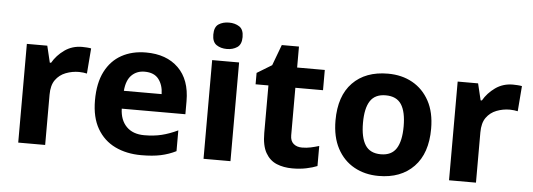

<svg xmlns="http://www.w3.org/2000/svg" viewBox="-50 -904 2937 1058"><g transform="rotate(5 1418.5 -375.0)"><path d="M383 -556Q394 -556 409 -555Q424 -554 433 -552L422 -412Q415 -414 401.5 -415.5Q388 -417 378 -417Q340 -417 305 -403.5Q270 -390 248.5 -360Q227 -330 227 -278V0H78V-546H191L213 -454H220Q244 -496 286 -526Q328 -556 383 -556Z M737 -556Q850 -556 916 -491.5Q982 -427 982 -308V-236H630Q632 -173 667.5 -137Q703 -101 766 -101Q819 -101 862 -111.5Q905 -122 951 -144V-29Q911 -9 866.5 0.5Q822 10 759 10Q677 10 614 -20.5Q551 -51 515 -113Q479 -175 479 -269Q479 -365 511.5 -428.5Q544 -492 602 -524Q660 -556 737 -556ZM738 -450Q695 -450 666.5 -422Q638 -394 633 -335H842Q841 -385 816 -417.5Q791 -450 738 -450Z M1178 -760Q1211 -760 1235 -744.5Q1259 -729 1259 -687Q1259 -646 1235 -630Q1211 -614 1178 -614Q1144 -614 1120.5 -630Q1097 -646 1097 -687Q1097 -729 1120.5 -744.5Q1144 -760 1178 -760ZM1252 -546V0H1103V-546Z M1638 -109Q1663 -109 1686 -114Q1709 -119 1732 -126V-15Q1708 -5 1672.5 2.5Q1637 10 1595 10Q1546 10 1507.5 -6Q1469 -22 1446.5 -61.5Q1424 -101 1424 -171V-434H1353V-497L1435 -547L1478 -662H1573V-546H1726V-434H1573V-171Q1573 -140 1591 -124.5Q1609 -109 1638 -109Z M2338 -274Q2338 -138 2266.5 -64Q2195 10 2072 10Q1996 10 1936.5 -23Q1877 -56 1843 -119.5Q1809 -183 1809 -274Q1809 -410 1880 -483Q1951 -556 2075 -556Q2152 -556 2211 -523Q2270 -490 2304 -427.5Q2338 -365 2338 -274ZM1961 -274Q1961 -193 1987.5 -151.5Q2014 -110 2074 -110Q2133 -110 2159.5 -151.5Q2186 -193 2186 -274Q2186 -355 2159.5 -395.5Q2133 -436 2073 -436Q2014 -436 1987.5 -395.5Q1961 -355 1961 -274Z M2766 -556Q2777 -556 2792 -555Q2807 -554 2816 -552L2805 -412Q2798 -414 2784.5 -415.5Q2771 -417 2761 -417Q2723 -417 2688 -403.5Q2653 -390 2631.5 -360Q2610 -330 2610 -278V0H2461V-546H2574L2596 -454H2603Q2627 -496 2669 -526Q2711 -556 2766 -556Z"/></g></svg>

Font: Noto Sans Gurmukhi UI
Style: Bold
Weight: 700
Designer: Jelle Bosma - Monotype Design Team
Foundry: Monotype Imaging Inc.
Version: Version 2.004; ttfautohint (v1.8.4.7-5d5b)